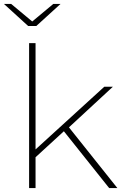

<svg xmlns="http://www.w3.org/2000/svg" viewBox="-38 -963 636 983"><path d="M289 -291 144 -158V0H111V-742H144V-198L496 -519H540L315 -311L563 0H521ZM272 -943 148 -830H106L-18 -943H19L127 -853L235 -943Z"/></svg>

Font: Montserrat Alternates ExLight
Style: Regular
Weight: 275
Designer: Julieta Ulanovsky
Foundry: Julieta Ulanovsky
Version: Version 7.200